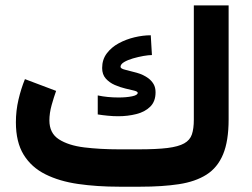

<svg xmlns="http://www.w3.org/2000/svg" viewBox="-20 -705 950 725"><path d="M429.7 -141.1H502.9Q571.3 -141.1 612.5 -146.2Q653.8 -151.4 675.5 -163.6Q697.3 -175.8 704.6 -197.5Q711.9 -219.2 711.9 -252.9V-684.6H843.3V-254.4Q843.3 -172.4 822.3 -122.1Q801.3 -71.8 759.5 -45.4Q717.8 -19 655.5 -9.5Q593.3 0 510.3 0H429.7Q346.2 0 275.1 -10.3Q204.1 -20.5 151.4 -46.9Q98.6 -73.2 69.3 -120.8Q40 -168.5 40 -243.2Q40 -287.1 49.8 -328.9Q59.6 -370.6 74.2 -406.2L191.9 -361.8Q183.6 -338.9 175 -308.3Q166.5 -277.8 166.5 -250.5Q166.5 -202.1 202.4 -179Q238.3 -155.8 298.1 -148.4Q357.9 -141.1 429.7 -141.1ZM349.1 -344.7Q385.3 -336.9 427.7 -336.9Q457 -336.9 478.5 -341.3Q500 -345.7 500 -354.5Q500 -359.4 486.6 -362.8Q473.1 -366.2 453.1 -370.8Q433.1 -375.5 413.1 -384.3Q393.1 -393.1 379.4 -408.4Q365.7 -423.8 365.7 -448.2Q365.7 -480 383.1 -503.2Q400.4 -526.4 428.2 -541.5Q456.1 -556.6 488 -564.2Q520 -571.8 549.3 -571.8L553.7 -497.1Q541.5 -497.1 521.7 -493.7Q502 -490.2 481.9 -484.4Q461.9 -478.5 448.5 -470.5Q435.1 -462.4 435.1 -452.6Q435.1 -445.8 453.4 -441.4Q471.7 -437 496.6 -430.2Q521.5 -423.3 540.5 -409.2Q552.7 -399.9 560.1 -387.2Q567.4 -374.5 567.4 -356.4Q567.4 -321.8 547.1 -302Q526.9 -282.2 494.6 -274.2Q462.4 -266.1 426.3 -266.1Q406.7 -266.1 387 -268.1Q367.2 -270 349.1 -272.9Z"/></svg>

Font: Vazirmatn UI NL ExtraBold
Style: Regular
Weight: 800
Designer: Saber Rastikerdar
Foundry: Saber Rastikerdar
Version: Version 33.003